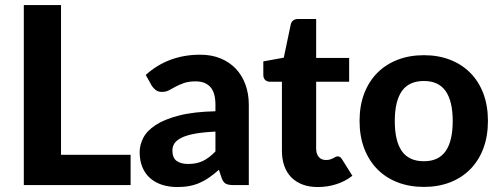

<svg xmlns="http://www.w3.org/2000/svg" viewBox="-20 -746 2017 774"><path d="M506.5 -122V0H76V-725.5H226V-122Z M567.5 -444Q613 -485 668 -505.2Q723 -525.5 787 -525.5Q833 -525.5 869.2 -510.5Q905.5 -495.5 930.8 -468.8Q956 -442 969.5 -405Q983 -368 983 -324V0H920Q900.5 0 890.2 -5.5Q880 -11 873.5 -28.5L862.5 -61.5Q843 -44.5 824.8 -31.5Q806.5 -18.5 787 -9.8Q767.5 -1 745.2 3.5Q723 8 695.5 8Q661.5 8 633.5 -1Q605.5 -10 585.2 -27.8Q565 -45.5 554 -72Q543 -98.5 543 -133Q543 -161.5 557.5 -190Q572 -218.5 607.2 -241.8Q642.5 -265 701.2 -280.2Q760 -295.5 848.5 -297.5V-324Q848.5 -372.5 828 -395.2Q807.5 -418 769 -418Q740.5 -418 721.5 -411.2Q702.5 -404.5 688.2 -396.8Q674 -389 661.5 -382.2Q649 -375.5 632.5 -375.5Q618 -375.5 608.2 -382.8Q598.5 -390 592 -400ZM848.5 -215.5Q798 -213 764.5 -206.8Q731 -200.5 711.2 -190.5Q691.5 -180.5 683.2 -167.8Q675 -155 675 -140Q675 -110 691.8 -97.5Q708.5 -85 738.5 -85Q773 -85 798.2 -97.2Q823.5 -109.5 848.5 -135.5Z M1261.5 8Q1226.5 8 1199.5 -2.2Q1172.5 -12.5 1154 -31.5Q1135.5 -50.5 1126 -77.5Q1116.5 -104.5 1116.5 -138.5V-416.5H1068Q1057 -416.5 1049.2 -423.5Q1041.5 -430.5 1041.5 -444.5V-498.5L1124 -513.5L1152 -647Q1157.5 -669.5 1182.5 -669.5H1254.5V-512.5H1387.5V-416.5H1254.5V-147.5Q1254.5 -126 1264.8 -113.5Q1275 -101 1294 -101Q1304 -101 1311 -103.2Q1318 -105.5 1323 -108.2Q1328 -111 1332.2 -113.2Q1336.5 -115.5 1341 -115.5Q1347 -115.5 1351 -112.8Q1355 -110 1359 -103.5L1400.5 -37.5Q1372 -15 1336 -3.5Q1300 8 1261.5 8Z M1689 -96Q1748 -96 1776.5 -136.8Q1805 -177.5 1805 -258Q1805 -338 1776.5 -378.8Q1748 -419.5 1689 -419.5Q1628.5 -419.5 1600 -378.8Q1571.5 -338 1571.5 -258Q1571.5 -177.5 1600 -136.8Q1628.5 -96 1689 -96ZM1689 -523.5Q1747 -523.5 1794.5 -505Q1842 -486.5 1876 -452.2Q1910 -418 1928.5 -369Q1947 -320 1947 -258.5Q1947 -197 1928.5 -147.8Q1910 -98.5 1876 -64Q1842 -29.5 1794.5 -11Q1747 7.5 1689 7.5Q1630.5 7.5 1582.8 -11Q1535 -29.5 1501 -64Q1467 -98.5 1448.2 -147.8Q1429.5 -197 1429.5 -258.5Q1429.5 -320 1448.2 -369Q1467 -418 1501 -452.2Q1535 -486.5 1582.8 -505Q1630.5 -523.5 1689 -523.5Z"/></svg>

Font: Lato
Style: Regular
Weight: 800
Designer: Lukasz Dziedzic with Adam Twardoch and Botio Nikoltchev
Foundry: tyPoland Lukasz Dziedzic
Version: Version 2.015; 2015-08-06; http://www.latofonts.com/; ttfaut